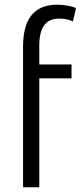

<svg xmlns="http://www.w3.org/2000/svg" viewBox="-20 -796 343 816"><path d="M78 0V-598Q78 -776 223 -776Q245 -776 267 -772Q289 -768 303 -762L290 -705Q264 -717 232 -717Q189 -717 168 -689Q147 -661 147 -602V-522H284V-463H147V0Z"/></svg>

Font: Ubuntu Sans Condensed
Style: Regular
Weight: 400
Width: 3
Designer: Dalton Maag Ltd
Foundry: Dalton Maag Ltd
Version: Version 1.006; ttfautohint (v1.8.4.7-5d5b)